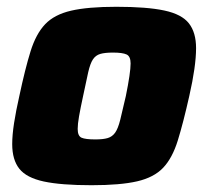

<svg xmlns="http://www.w3.org/2000/svg" viewBox="-20 -538 612 566"><path d="M250 8Q160 8 109 -3Q58 -14 37 -40.5Q16 -67 16 -113Q16 -140 21.5 -175.5Q27 -211 37 -255Q54 -335 70 -386.5Q86 -438 113 -466.5Q140 -495 189.5 -506.5Q239 -518 323 -518Q413 -518 464.5 -507Q516 -496 537 -469Q558 -442 558 -396Q558 -343 538 -255Q520 -175 504 -123.5Q488 -72 461 -43.5Q434 -15 384.5 -3.5Q335 8 250 8ZM261 -127Q284 -127 297.5 -131Q311 -135 319.5 -147Q328 -159 334.5 -185Q341 -211 351 -255Q365 -324 365 -351Q365 -372 353 -377.5Q341 -383 313 -383Q289 -383 275.5 -379Q262 -375 254 -363Q246 -351 240 -325Q234 -299 225 -255Q217 -218 213 -195Q209 -172 209 -158Q209 -137 220.5 -132Q232 -127 261 -127Z"/></svg>

Font: Saira ExtraBold
Style: Italic
Weight: 800
Italic angle: -12°
Designer: Hector Gatti with collaboration of the Omnibus-Type team
Foundry: Omnibus-Type
Version: Version 1.100; ttfautohint (v1.8.3)